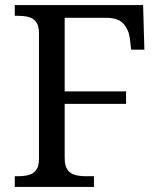

<svg xmlns="http://www.w3.org/2000/svg" viewBox="-20 -734 630 754"><path d="M38 0V-42H51Q73 -42 91.5 -46.5Q110 -51 121.5 -65.5Q133 -80 133 -109V-604Q133 -634 121.5 -648.5Q110 -663 91.5 -667.5Q73 -672 51 -672H38V-714H542L547 -539H495L490 -582Q486 -616 465.5 -640Q445 -664 398 -664H234V-375H475V-326H234V-114Q234 -83 245 -67.5Q256 -52 275 -47Q294 -42 316 -42H349V0Z"/></svg>

Font: Noto Serif Thai
Style: Regular
Weight: 400
Designer: Monotype Design Team
Foundry: Monotype Imaging Inc.
Version: Version 2.001